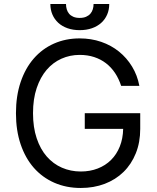

<svg xmlns="http://www.w3.org/2000/svg" viewBox="-20 -929 783 959"><path d="M585.2 -500Q573.5 -535.9 554.5 -564.5Q535.5 -593 509.4 -613.1Q483.3 -633.2 450.3 -644Q417.3 -654.8 377.8 -654.8Q329.5 -654.8 286.9 -635.8Q244.3 -616.8 212.9 -580.1Q181.5 -543.3 163.2 -489Q144.9 -434.7 144.9 -363.6Q144.9 -293 163.2 -238.5Q181.5 -183.9 213.6 -147.2Q245.7 -110.4 289.4 -91.4Q333.1 -72.4 383.5 -72.4Q429.7 -72.4 468.2 -87.4Q506.7 -102.3 534.6 -130Q562.5 -157.7 578.3 -197.1Q594.1 -236.5 595.2 -285.5H403.4V-363.6H680.4V-285.5Q680.4 -218 658.4 -163.4Q636.4 -108.7 596.9 -70.1Q557.5 -31.6 503 -10.8Q448.5 9.9 383.5 9.9Q311.1 9.9 251.4 -16.2Q191.8 -42.3 149.1 -90.7Q106.5 -139.2 83.1 -208.3Q59.7 -277.3 59.7 -363.6Q59.7 -449.9 83.1 -519.2Q106.5 -588.4 148.8 -636.9Q191.1 -685.4 249.5 -711.3Q307.9 -737.2 377.8 -737.2Q435.4 -737.2 485.4 -720Q535.5 -702.8 574.4 -671.3Q613.3 -639.9 639.7 -596.4Q666.2 -552.9 676.1 -500ZM525.6 -909.1Q525.6 -880.3 515.3 -856.4Q505 -832.4 485.8 -815Q466.6 -797.6 439.3 -788Q411.9 -778.4 377.8 -778.4Q344.5 -778.4 317.3 -788Q290.1 -797.6 271.1 -815Q252.1 -832.4 241.8 -856.4Q231.5 -880.3 231.5 -909.1H309.7Q309.7 -895.2 313.4 -882.6Q317.1 -870 325.1 -860.4Q333.1 -850.9 346.2 -845.2Q359.4 -839.5 377.8 -839.5Q396.7 -839.5 409.8 -845.2Q422.9 -850.9 431.3 -860.4Q439.6 -870 443.5 -882.6Q447.4 -895.2 447.4 -909.1Z"/></svg>

Font: Interop
Style: Regular
Weight: 400
Designer: Rasmus Andersson, Google, Jang Haemin
Foundry: jhaemin
Version: Version 1.008